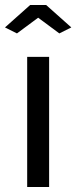

<svg xmlns="http://www.w3.org/2000/svg" viewBox="-38 -750 306 770"><path d="M-18 -640 83 -730H147L248 -640L200 -616L115 -679L30 -616ZM71 0V-522H159V0Z"/></svg>

Font: Raleway Medium Alt1
Style: Regular
Weight: 500
Designer: Matt McInerney, Pablo Impallari, Rodrigo Fuenzalida
Foundry: Matt McInerney, Pablo Impallari, Rodrigo Fuenzalida
Version: Version 3.000g; ttfautohint (v1.5) -l 8 -r 28 -G 28 -x 14 -D